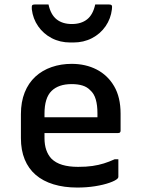

<svg xmlns="http://www.w3.org/2000/svg" viewBox="-20 -832 640 863"><path d="M302 -545Q365 -545 414.5 -519.5Q464 -494 493 -444.5Q522 -395 522 -321V-244Q522 -241 520.5 -238.5Q519 -236 517 -235Q515 -234 511 -234H261Q245 -234 228 -234Q211 -234 194 -234H160L151 -305H418Q418 -310 418 -314.5Q418 -319 418 -323Q418 -359 410.5 -385Q403 -411 386 -426Q372 -441 351 -447.5Q330 -454 302 -454Q243 -454 211.5 -423Q180 -392 180 -321V-211Q180 -181 188 -158Q196 -135 211 -119Q230 -100 260 -91Q290 -82 331 -82Q368 -82 395.5 -86Q423 -90 447 -97.5Q471 -105 495 -116H512Q512 -97 512 -77Q512 -57 512 -37Q512 -35 511 -33Q510 -31 508 -29Q499 -20 472 -10.5Q445 -1 407.5 5Q370 11 327 11Q268 11 220.5 -3.5Q173 -18 140.5 -46Q108 -74 91 -115.5Q74 -157 74 -211V-319Q74 -374 91 -416.5Q108 -459 139 -487.5Q170 -516 212 -530.5Q254 -545 302 -545ZM303 -724Q345 -724 371.5 -745Q398 -766 408 -812Q424 -812 438.5 -812Q453 -812 469 -812Q479 -812 482 -808Q485 -804 483 -790Q478 -748 454.5 -714Q431 -680 393.5 -660.5Q356 -641 310 -641H296Q250 -641 212.5 -660.5Q175 -680 151.5 -714Q128 -748 123 -790Q122 -804 124.5 -808Q127 -812 137 -812Q153 -812 167.5 -812Q182 -812 198 -812Q208 -766 234.5 -745Q261 -724 303 -724Z"/></svg>

Font: Recursive Monospace Medium
Style: Regular
Weight: 500
Version: Version 1.047